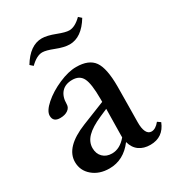

<svg xmlns="http://www.w3.org/2000/svg" viewBox="-156 -718 757 826"><g transform="rotate(-30 223.0 -305.5)"><path d="M266.1 -536.6Q239.3 -536.6 199.7 -552.2Q163.6 -566.4 145.5 -566.4Q117.7 -566.4 85 -534.2L70.8 -546.9Q114.7 -619.6 173.8 -619.6Q199.2 -619.6 239.7 -604Q276.4 -589.8 294.4 -589.8Q322.8 -589.8 355 -621.6L369.1 -608.9Q325.2 -536.6 266.1 -536.6ZM147.5 11.2Q97.2 11.2 64.5 -16.6Q31.7 -44.4 31.7 -86.9Q31.7 -160.6 147.5 -207L262.7 -252.9V-269Q262.7 -342.8 248.5 -371.1Q234.4 -399.4 197.8 -399.4Q163.1 -399.4 144.3 -378.7Q125.5 -357.9 125.5 -320.3Q125.5 -303.7 110.8 -293.2Q96.2 -282.7 72.3 -282.7Q37.1 -282.7 37.1 -314Q37.1 -337.4 71 -367.2Q105 -397 153.3 -418Q201.7 -439 240.2 -439Q302.7 -439 327.9 -403.3Q353 -367.7 353 -277.8Q353 -244.1 352.1 -182.6Q351.1 -121.1 351.1 -101.6Q350.6 -70.3 358.9 -53.2Q367.2 -36.1 383.3 -36.1Q403.8 -36.1 423.8 -61L439 -50.3Q414.6 11.2 350.6 11.2Q317.9 11.2 295.7 -4.6Q273.4 -20.5 265.1 -51.8Q217.8 11.2 147.5 11.2ZM127 -101.1Q127 -73.2 144 -56.2Q161.1 -39.1 189 -39.1Q228.5 -39.1 260.7 -77.6V-90.8Q260.7 -111.8 261.7 -154.3Q262.7 -196.8 262.7 -218.3L224.6 -201.7Q174.3 -179.7 150.6 -155.5Q127 -131.3 127 -101.1Z"/></g></svg>

Font: Elstob 14pt Medium
Style: Regular
Weight: 500
Designer: Peter S. Baker
Version: Version 1.015